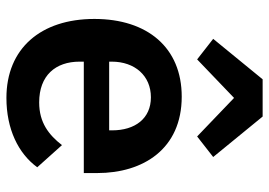

<svg xmlns="http://www.w3.org/2000/svg" viewBox="-140 -686 838 598"><g transform="rotate(90 279.0 -387.0)"><path d="M285 12C382 12 458 -25 501 -84L432 -161C400 -120 362 -90 299 -90C215 -90 172 -141 172 -216V-229H519V-271C519 -414 444 -534 281 -534C128 -534 39 -427 39 -262C39 -95 131 12 285 12ZM283 -438C349 -438 386 -389 386 -317V-308H172V-316C172 -388 216 -438 283 -438ZM227 -786 101 -632 165 -582 285 -697 405 -582 469 -632 343 -786Z"/></g></svg>

Font: IBM Plex Thai Looped SemiBold
Style: Regular
Weight: 600
Designer: Mike Abbink, Paul van der Laan, Pieter van Rosmalen, Ben Mitchell, Mark Frömberg
Foundry: Bold Monday
Version: Version 1.0